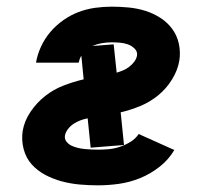

<svg xmlns="http://www.w3.org/2000/svg" viewBox="-20 -548 640 576"><path d="M274 8Q246 8 218.5 5.5Q191 3 165 -4Q139 -11 115.5 -23.5Q92 -36 75 -55Q58 -74 51 -100.5Q44 -127 48 -155Q53 -185 71.5 -212.5Q90 -240 115.5 -260Q141 -280 171 -291.5Q201 -303 231 -310L224 -381Q221 -376 219 -370.5Q217 -365 216 -360H88Q92 -384 103 -408Q114 -432 131 -452Q148 -472 170 -487.5Q192 -503 216 -512Q240 -521 265 -524.5Q290 -528 315 -528Q341 -528 366.5 -525.5Q392 -523 416 -515.5Q440 -508 461 -494.5Q482 -481 496.5 -461.5Q511 -442 516.5 -417Q522 -392 518 -366Q513 -337 496 -309.5Q479 -282 454.5 -262Q430 -242 401 -230Q372 -218 342 -211L352 -113L252 -105L243 -193Q232 -191 221.5 -187Q211 -183 201.5 -177Q192 -171 184.5 -161.5Q177 -152 175 -142Q173 -131 179.5 -123Q186 -115 194.5 -111Q203 -107 213 -104.5Q223 -102 233 -101Q243 -100 253 -99.5Q263 -99 274 -99Q290 -99 306.5 -100.5Q323 -102 339.5 -107.5Q356 -113 371.5 -122.5Q387 -132 396 -146L503 -98Q486 -69 458.5 -47.5Q431 -26 400 -13.5Q369 -1 337 3.5Q305 8 274 8ZM330 -330Q340 -333 349.5 -337Q359 -341 367.5 -347.5Q376 -354 382.5 -362.5Q389 -371 391 -381Q393 -393 384 -402Q375 -411 363.5 -415Q352 -419 339.5 -420Q327 -421 315 -421Q300 -421 285.5 -418.5Q271 -416 257 -410L321 -415Z"/></svg>

Font: Iosevka SS04 XBd Ex
Style: Italic
Weight: 800
Width: 7
Italic angle: -9°
Monospace: yes
Designer: Belleve Invis
Foundry: Belleve Invis
Version: Version 19.0.0; ttfautohint (v1.8.4)